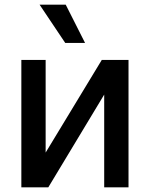

<svg xmlns="http://www.w3.org/2000/svg" viewBox="-20 -802 642 822"><path d="M175.4 -148.8V-545.5H71.4V0H186.8L426.1 -397V0H530.2V-545.5H415.8ZM149.5 -782 259.2 -618.3H344.1L261.4 -782Z"/></svg>

Font: Margiela Sans Medium
Style: Regular
Weight: 500
Designer: Stefan Endress, Andreas Faust
Version: Version 1.100;FEAKit 1.0